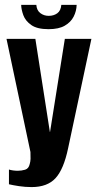

<svg xmlns="http://www.w3.org/2000/svg" viewBox="-20 -750 400 785"><path d="M109.2 14.9Q82.9 14.9 57.3 11Q31.8 7.1 16.6 3.4V-56.9Q23.6 -54.5 33.2 -53.2Q42.7 -51.8 52.7 -51.8Q67.5 -51.8 82.5 -56.1Q97.5 -60.5 101.6 -79.6Q104.5 -89.6 104.9 -100.5Q105.2 -111.5 104.5 -128.4L6.6 -591H124.6L183.9 -210.5H184.6L245.1 -591H353.7L258.5 -144Q240.4 -57.5 206.8 -21.3Q173.3 14.9 109.2 14.9ZM178.5 -630.7Q132.1 -630.7 108 -647.6Q83.9 -664.5 75.4 -687.9Q66.9 -711.4 66.6 -730.1H128.5Q130.1 -707.6 144.9 -696.4Q159.6 -685.2 179.1 -685.2Q200 -685.2 214.4 -695.9Q228.8 -706.6 230.7 -730.1H293.4Q292.7 -704.5 281 -681.8Q269.3 -659 244.6 -644.9Q220 -630.7 178.5 -630.7Z"/></svg>

Font: Alumni Sans Thin
Style: Regular
Weight: 100
Designer: Robert E. Leuschke
Foundry: Robert E. Leuschke
Version: Version 1.018